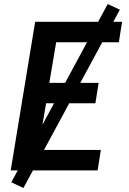

<svg xmlns="http://www.w3.org/2000/svg" viewBox="-20 -843 640 950"><path d="M33 0 154 -735H584L568 -634H258L224 -433H468L452 -332H208L169 -101H479L463 0ZM96 87 36 59 513 -823 573 -795Z"/></svg>

Font: Iosevka Extended
Style: Bold Italic
Weight: 700
Width: 7
Italic angle: -9°
Monospace: yes
Designer: Belleve Invis
Foundry: Belleve Invis
Version: Version 32.5.0; ttfautohint (v1.8.4)